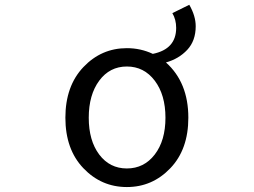

<svg xmlns="http://www.w3.org/2000/svg" viewBox="-20 -754 1040 787"><path d="M386.7 -120.6Q429.7 -63.5 500 -63.5Q570.3 -63.5 614.3 -120.6Q658.2 -177.7 658.2 -271.5Q658.2 -365.2 614.3 -423.3Q570.3 -481.4 500 -481.4Q429.7 -481.4 386.7 -423.3Q343.8 -365.2 343.8 -271.5Q343.8 -177.7 386.7 -120.6ZM686.5 -700.2 755.9 -734.4Q782.2 -688.5 782.2 -646.5Q782.2 -586.9 747.6 -549.8Q712.9 -512.7 660.2 -498Q752 -416 752 -271.5Q752 -141.6 678.2 -64.5Q604.5 12.7 500 12.7Q395.5 12.7 321.8 -64.5Q248 -141.6 248 -271.5Q248 -401.4 321.8 -479Q395.5 -556.6 500 -556.6Q556.6 -556.6 606.4 -533.2Q702.1 -552.7 702.1 -639.6Q702.1 -673.8 686.5 -700.2Z"/></svg>

Font: GenEi Gothic M Regular
Style: Regular
Weight: 400
Designer: o_tamon (Modified); [Source Han Sans]
Ryoko NISHIZUKA  (kana & ideographs); Paul D. Hunt (Latin, Greek & Cyrillic); Wenl
Version: Version 1.1a;Original Version 1.004